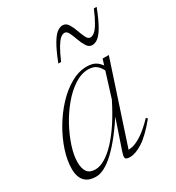

<svg xmlns="http://www.w3.org/2000/svg" viewBox="-168 -787 824 900"><g transform="rotate(-30 244.0 -337.0)"><path d="M254 -33.5 313 -207.5H319Q284.5 -153.5 252.5 -112.8Q220.5 -72 191.8 -44.8Q163 -17.5 137.2 -3.8Q111.5 10 89.5 10Q60.5 10 42.5 -0.8Q24.5 -11.5 16 -31.2Q7.5 -51 7.5 -77.5Q7.5 -123.5 24.5 -175.5Q41.5 -227.5 71.2 -278Q101 -328.5 139.2 -369.5Q177.5 -410.5 220.8 -435Q264 -459.5 307.5 -459.5Q342 -459.5 361.8 -443.8Q381.5 -428 395.5 -399.5L380.5 -386.5Q369 -416 352 -430.2Q335 -444.5 307.5 -444.5Q269.5 -444.5 231.8 -420Q194 -395.5 160.5 -355.2Q127 -315 101.5 -267.8Q76 -220.5 61.2 -174.2Q46.5 -128 46.5 -92Q46.5 -57.5 59.8 -39.2Q73 -21 103.5 -21Q128 -21 156.2 -37.8Q184.5 -54.5 214.2 -86Q244 -117.5 274 -163Q304 -208.5 333 -266.5L378 -411L391.5 -454.5H425L278.5 -9L266 -24Q282.5 -21.5 304.8 -26.2Q327 -31 357.2 -50.8Q387.5 -70.5 428 -112.5L435 -105Q382 -40.5 342.2 -15.2Q302.5 10 273 10Q251.5 10 248.2 1.2Q245 -7.5 254 -33.5ZM488.5 -678.5Q466 -620 447.5 -588.2Q429 -556.5 413.2 -544.8Q397.5 -533 382 -533Q364.5 -533 353.2 -550.5Q342 -568 334 -590.8Q326 -613.5 317.5 -631Q309 -648.5 296.5 -648.5Q286 -648.5 274.2 -638.8Q262.5 -629 248 -605Q233.5 -581 215 -538H200Q223 -597 241.5 -628.5Q260 -660 275.8 -671.8Q291.5 -683.5 306.5 -683.5Q324.5 -683.5 335.5 -666.2Q346.5 -649 354.5 -626Q362.5 -603 371 -585.8Q379.5 -568.5 392 -568.5Q402.5 -568.5 414.5 -578Q426.5 -587.5 441 -611.8Q455.5 -636 473.5 -678.5Z"/></g></svg>

Font: Newsreader 36pt ExtraLight
Style: Italic
Weight: 250
Italic angle: -17°
Designer: Hugues Gentile
Foundry: Production Type
Version: Version 1.003